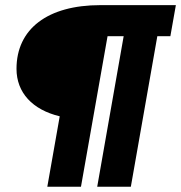

<svg xmlns="http://www.w3.org/2000/svg" viewBox="-20 -713 691 733"><path d="M351.1 0H479.5L580.6 -574.7H630.4L651.4 -693.4H363.3C162.1 -693.4 43 -603 43 -450.2C43 -359.4 104 -293.9 208 -269L160.6 0H289.1L390.6 -574.7H452.1Z"/></svg>

Font: Cascadia Code
Style: Bold Italic
Weight: 700
Italic angle: -10°
Monospace: yes
Designer: Aaron Bell
Foundry: Saja Typeworks
Version: Version 2404.023